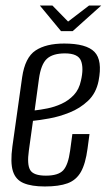

<svg xmlns="http://www.w3.org/2000/svg" viewBox="-20 -658 388 688"><path d="M140.6 10.2Q93.3 10.2 64.7 -1.8Q36.1 -13.7 26.3 -44.6Q16.5 -75.5 24.4 -133.1L59.4 -381.5Q69.7 -452 107.3 -477Q145 -502 210 -502Q289.5 -502 318.6 -472Q347.7 -442 333.2 -367.9Q324.3 -323.9 295.5 -296.8Q266.8 -269.7 229.3 -254.8Q191.9 -239.8 156.1 -233.5Q120.4 -227.1 98.2 -225L83.5 -119.1Q76.2 -68.5 88.3 -48.5Q100.3 -28.6 144.5 -28.6Q188.8 -28.6 206.6 -47.8Q224.3 -67.1 231.2 -117.7L239.3 -177.6H300.7L293.7 -125.6Q286.5 -71.2 269.8 -41.9Q253.1 -12.6 222.2 -1.2Q191.2 10.2 140.6 10.2ZM104.1 -262.3Q123.8 -264.4 149.5 -269.5Q175.2 -274.5 200.4 -286Q225.5 -297.5 244.5 -317.5Q263.5 -337.6 270 -369Q280.6 -413.8 270.2 -440.2Q259.8 -466.7 212.7 -466.7Q169 -466.7 147.9 -447.2Q126.8 -427.6 119.6 -375.8ZM198.7 -546.4 122.8 -638.2H167.8L224 -580.7L299.1 -638.2H342.8L240.4 -546.4Z"/></svg>

Font: Alumni Sans Thin
Style: Italic
Weight: 100
Italic angle: -8°
Designer: Robert E. Leuschke
Foundry: Robert E. Leuschke
Version: Version 1.016